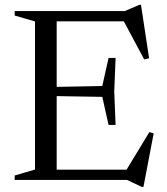

<svg xmlns="http://www.w3.org/2000/svg" viewBox="-20 -730 676 779"><path d="M449 -495 443.5 -358.5 449 -223H420.5L395 -337L153.5 -341V-376.5L395 -381L420.5 -495ZM585 -493.5 565 -489 476.5 -654.5 520.5 -643.5H152.5V-685H486L545.5 -710.5H552ZM485.5 -28.5 586 -194 603.5 -189 562 28.5H555.5L495.5 0H152.5V-41.5H526.5ZM39.5 0V-18L122 -42V-643L39.5 -667V-685H210V0Z"/></svg>

Font: Newsreader 36pt
Style: Regular
Weight: 400
Designer: Hugues Gentile
Foundry: Production Type
Version: Version 1.003